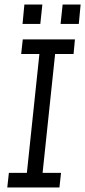

<svg xmlns="http://www.w3.org/2000/svg" viewBox="-20 -823 374 843"><path d="M246 -718 255 -803H334L326 -718ZM79 -718 87 -803H166L157 -718ZM19 -64H98L153 -586H73L80 -650H309L303 -586H222L167 -64H248L241 0H12Z"/></svg>

Font: Zilla Slab Regular
Style: Italic
Weight: 400
Italic angle: -6°
Designer: Typotheque.com
Foundry: Typotheque type foundry
Version: Version 1.1; 2017; ttfautohint (v1.6)